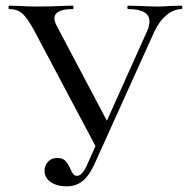

<svg xmlns="http://www.w3.org/2000/svg" viewBox="-20 -645 663 677"><path d="M137 -43Q137 -61 149 -74.5Q161 -88 182 -88Q201 -88 210.5 -78Q220 -68 228 -50Q233 -38 238 -31.5Q243 -25 251 -25Q261 -25 270 -35Q279 -45 289 -68L499 -536Q507 -553 507 -569Q507 -613 432 -613Q429 -613 429 -619Q429 -625 432 -625L474 -624Q510 -622 538 -622Q556 -622 582 -624L620 -625Q623 -625 623 -619Q623 -613 620 -613Q593 -613 567 -591.5Q541 -570 524 -533L312 -64Q294 -25 271 -6.5Q248 12 214 12Q181 12 159 -3Q137 -18 137 -43ZM12 -613Q10 -613 10 -619Q10 -625 12 -625L48 -624Q78 -622 109 -622Q156 -622 200 -624Q215 -625 237 -625Q239 -625 239 -619Q239 -613 237 -613Q172 -613 172 -580Q172 -569 181 -552L365 -204L323 -118L98 -542Q76 -582 58.5 -597.5Q41 -613 12 -613Z"/></svg>

Font: Cormorant SC Medium
Style: Regular
Weight: 500
Designer: Christian Thalmann (Catharsis Fonts)
Foundry: Catharsis Fonts
Version: Version 4.000